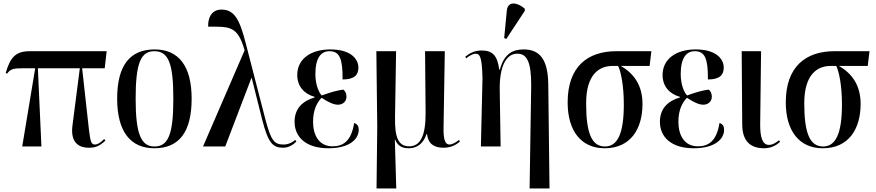

<svg xmlns="http://www.w3.org/2000/svg" viewBox="-20 -824 4925 1080"><path d="M105 0H213L193 -440H429L388 -121C375 -29 416 7 480 7C515 7 539 -1 573 -33L566 -42C543 -18 525 -11 515 -11C492 -11 489 -28 480 -97L442 -440H569L580 -536H147C66 -536 37 -499 12 -413L20 -410C40 -437 56 -440 112 -440H178Z M848 10C986 10 1058 -79 1058 -269C1058 -455 983 -546 850 -546C710 -546 639 -455 639 -269C639 -80 717 10 848 10ZM849 0C773 0 743 -71 743 -269C743 -467 771 -536 848 -536C928 -536 955 -467 955 -269C955 -72 928 0 849 0Z M1122 0H1247L1394 -385H1396L1455 -150C1489 -19 1514 7 1573 7C1600 7 1628 -7 1647 -28L1641 -37C1624 -22 1600 -11 1575 -11C1522 -11 1504 -34 1472 -156L1363 -578C1328 -716 1298 -770 1226 -770C1166 -770 1149 -718 1151 -674C1272 -674 1316 -680 1356 -541Z M1827 10C1947 10 1998 -42 1998 -94C1998 -112 1991 -127 1972 -132C1956 -29 1909 -1 1851 -1C1773 -1 1741 -65 1741 -139C1741 -209 1765 -249 1789 -274C1828 -248 1858 -235 1881 -235C1909 -235 1929 -254 1929 -280C1929 -300 1921 -313 1911 -320C1879 -316 1838 -305 1790 -287C1774 -302 1754 -348 1754 -407C1754 -499 1786 -536 1833 -536C1890 -536 1908 -495 1907 -377C1974 -377 1996 -403 1996 -444C1996 -491 1955 -546 1838 -546C1729 -546 1652 -493 1652 -402C1652 -339 1690 -296 1750 -279V-276C1685 -257 1637 -216 1637 -139C1637 -54 1700 10 1827 10Z M2098 236H2209L2201 -38H2203C2217 -4 2241 10 2279 10C2329 10 2363 -20 2379 -70H2382C2388 -15 2422 7 2474 7C2511 7 2541 -5 2567 -28L2562 -37C2542 -21 2522 -11 2509 -11C2487 -11 2473 -31 2475 -109L2482 -536H2371L2374 -191C2375 -57 2343 -1 2282 -1C2221 -1 2200 -49 2202 -166L2208 -536H2097L2102 -112Z M2828 -605 2932 -763V-775C2890 -812 2837 -819 2831 -766L2816 -610ZM2959 236H3071L3064 -351C3062 -487 3018 -546 2926 -546C2866 -546 2816 -523 2792 -433H2788C2778 -513 2749 -540 2690 -540C2651 -540 2623 -526 2597 -505L2602 -496C2622 -512 2642 -522 2655 -522C2683 -522 2691 -493 2694 -384L2685 0H2796L2791 -318C2789 -443 2823 -522 2890 -522C2947 -522 2968 -470 2968 -343Z M3381 10C3528 10 3594 -100 3594 -239C3594 -343 3547 -410 3472 -453H3634L3644 -536H3447C3286 -536 3173 -450 3173 -248C3173 -89 3248 10 3381 10ZM3383 0C3307 0 3277 -78 3277 -243C3277 -404 3349 -453 3425 -453H3457C3473 -421 3489 -341 3489 -236C3489 -71 3453 0 3383 0Z M3882 10C4002 10 4053 -42 4053 -94C4053 -112 4046 -127 4027 -132C4011 -29 3964 -1 3906 -1C3828 -1 3796 -65 3796 -139C3796 -209 3820 -249 3844 -274C3883 -248 3913 -235 3936 -235C3964 -235 3984 -254 3984 -280C3984 -300 3976 -313 3966 -320C3934 -316 3893 -305 3845 -287C3829 -302 3809 -348 3809 -407C3809 -499 3841 -536 3888 -536C3945 -536 3963 -495 3962 -377C4029 -377 4051 -403 4051 -444C4051 -491 4010 -546 3893 -546C3784 -546 3707 -493 3707 -402C3707 -339 3745 -296 3805 -279V-276C3740 -257 3692 -216 3692 -139C3692 -54 3755 10 3882 10Z M4278 10C4318 10 4347 -7 4368 -26L4362 -35C4345 -22 4327 -9 4305 -9C4268 -9 4256 -54 4256 -121L4261 -536H4152L4155 -122C4156 -27 4204 10 4278 10Z M4608 10C4755 10 4821 -100 4821 -239C4821 -343 4774 -410 4699 -453H4861L4871 -536H4674C4513 -536 4400 -450 4400 -248C4400 -89 4475 10 4608 10ZM4610 0C4534 0 4504 -78 4504 -243C4504 -404 4576 -453 4652 -453H4684C4700 -421 4716 -341 4716 -236C4716 -71 4680 0 4610 0Z"/></svg>

Font: Noto Serif Display Condensed Medium
Style: Regular
Weight: 500
Width: 3
Designer: Monotype Design Team
Foundry: Monotype Imaging Inc.
Version: Version 2.009